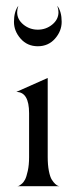

<svg xmlns="http://www.w3.org/2000/svg" viewBox="-20 -640 264 660"><path d="M28 -565Q28 -600 43 -620Q39 -608 39 -598Q39 -573 60.5 -555.5Q82 -538 110 -538Q138 -538 159.5 -555.5Q181 -573 181 -598Q181 -608 177 -620Q192 -600 192 -565Q192 -533 169 -507Q146 -481 110 -481Q74 -481 51 -507Q28 -533 28 -565ZM80 -251Q80 -324 36 -324L144 -372V-100Q144 -73 148 -52.5Q152 -32 158 -22.5Q164 -13 170 -7.5Q176 -2 180 -1L184 0H40Q42 0 44.5 -1Q47 -2 54 -7.5Q61 -13 66 -22.5Q71 -32 75.5 -52.5Q80 -73 80 -100Z"/></svg>

Font: Bellefair
Style: Regular
Weight: 400
Designer: Nick Shinn, Liron Lavi Turkenic
Foundry: Shinntype
Version: Version 1.003;PS 001.003;hotconv 1.0.88;makeotf.lib2.5.64775